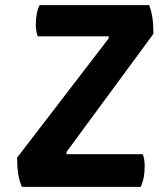

<svg xmlns="http://www.w3.org/2000/svg" viewBox="-20 -731 620 751"><path d="M580.1 -598.6Q580.1 -633.8 576.2 -661.1Q572.3 -687.5 563.5 -710.9Q419.9 -710.9 134.8 -710.9Q127.9 -698.2 124 -677.7Q120.1 -658.2 120.1 -635.7Q120.1 -621.1 122.1 -609.4Q124 -597.7 127.9 -588.9Q220.7 -588.9 405.3 -588.9Q405.3 -586.9 405.3 -581.1Q315.4 -463.9 46.9 -114.3Q46.9 -79.1 50.8 -51.8Q55.7 -24.4 65.4 0Q219.7 0 530.3 0Q537.1 -13.7 542 -35.2Q545.9 -56.6 545.9 -79.1Q545.9 -95.7 543.9 -107.4Q542 -120.1 538.1 -127.9Q438.5 -127.9 240.2 -127.9Q240.2 -129.9 240.2 -136.7Q325.2 -252.9 580.1 -598.6Z"/></svg>

Font: cl
Style: Bold Italic
Weight: 400
Designer: Mitja Miklavcic
Version: Version 7.504; 2011; Build 1022